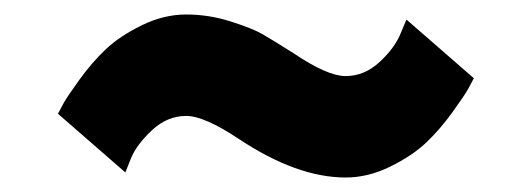

<svg xmlns="http://www.w3.org/2000/svg" viewBox="-20 -548 734 265"><path d="M541 -521 634 -440Q631 -434 626 -425Q621 -416 604 -392.5Q587 -369 568 -351Q549 -333 518.5 -318Q488 -303 457 -303Q390 -303 310 -356Q262 -388 237 -388Q211 -388 190 -368.5Q169 -349 161 -330L153 -310L60 -391Q63 -397 68 -406Q73 -415 90 -438.5Q107 -462 126 -480Q145 -498 175.5 -513Q206 -528 237 -528Q268 -528 298 -518.5Q328 -509 342 -501Q356 -493 386 -474Q432 -443 457 -443Q483 -443 504 -462.5Q525 -482 533 -502Z"/></svg>

Font: Hussar
Style: BoldWeb
Weight: 700
Foundry: Cannot Into Space Fonts
Version: Version 2.00